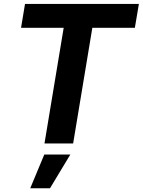

<svg xmlns="http://www.w3.org/2000/svg" viewBox="-20 -748 744 1001"><path d="M89.8 -603 110.4 -727.5H704.1L683.1 -603H461.4L361.3 0H211.9L312 -603ZM137.7 233.4 210.9 57.6H346.7L240.7 233.4Z"/></svg>

Font: Inter 17pt
Style: Bold Italic
Weight: 700
Italic angle: -9.3988°
Version: Version 4.001;git-66647c0bb